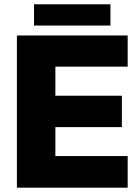

<svg xmlns="http://www.w3.org/2000/svg" viewBox="-20 -867 640 887"><path d="M58.1 0V-703.1H569.8V-559.1H235.8V-424.8H543V-279.8H235.8V-146H569.8V0ZM137.2 -749V-847.2H490.2V-749Z"/></svg>

Font: LT Superior Black
Style: Regular
Weight: 900
Designer: Daniel Lyons
Foundry: LyonsType
Version: Version 2.005